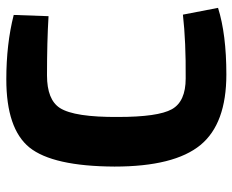

<svg xmlns="http://www.w3.org/2000/svg" viewBox="-86 -656 754 623"><g transform="rotate(-90 291.5 -345.0)"><path d="M577 -15Q491 12 361 12Q201 12 132 -72Q62 -157 62 -351Q63 -551 124 -627Q185 -702 345 -702Q460 -702 554 -678L550 -565Q468 -570 358 -570Q279 -570 252 -528Q222 -481 223 -339Q223 -210 248 -165Q273 -120 348 -120Q467 -119 555 -129Z"/></g></svg>

Font: Taylor Sans Bold LRS
Style: Bold
Weight: 700
Italic angle: -8°
Designer: Natanael Gama
Version: Version 1.001 September 8, 2015